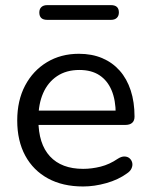

<svg xmlns="http://www.w3.org/2000/svg" viewBox="-20 -700 572 730"><path d="M296 9Q218.5 9 162.5 -21.5Q106.5 -52 76 -108.2Q45.5 -164.5 45.5 -242Q45.5 -318 75.5 -374.8Q105.5 -431.5 158.5 -463.5Q211.5 -495.5 280 -495.5Q329.5 -495.5 368.5 -479Q407.5 -462.5 435 -431.5Q462.5 -400.5 477 -356.2Q491.5 -312 491.5 -256.5Q491.5 -241 482.5 -233Q473.5 -225 456.5 -225H109.5V-279.5H436.5L420 -266Q420 -319.5 404.2 -356.8Q388.5 -394 358 -414Q327.5 -434 282 -434Q232 -434 197 -410.5Q162 -387 144 -345.8Q126 -304.5 126 -250V-244Q126 -153 170 -105.5Q214 -58 296 -58Q329 -58 362.8 -66.5Q396.5 -75 428 -96.5Q442 -105.5 453.8 -105Q465.5 -104.5 473 -97.8Q480.5 -91 482.8 -81Q485 -71 480.2 -60Q475.5 -49 462.5 -40.5Q429.5 -16.5 384.2 -3.8Q339 9 296 9ZM159.5 -624.5Q129.5 -624.5 129.5 -652.5Q129.5 -665.8 137.4 -673.1Q145.2 -680.5 159.5 -680.5H402Q432 -680.5 432 -652.7Q432 -639.5 424.1 -632Q416.3 -624.5 402 -624.5Z"/></svg>

Font: Nunito ExtraLight
Style: Regular
Weight: 200
Designer: Vernon Adams
Foundry: Vernon Adams
Version: Version 3.602;April 4, 2023;FontCreator 14.0.0.2856 64-bit